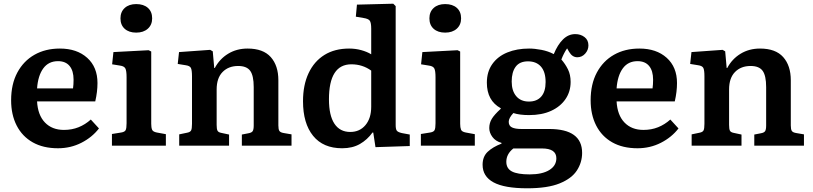

<svg xmlns="http://www.w3.org/2000/svg" viewBox="-20 -786 4386 1036"><path d="M293 14Q213 14 156.5 -18Q100 -50 70 -108.5Q40 -167 40 -245Q40 -332 73.5 -394.5Q107 -457 166 -490.5Q225 -524 303 -524Q395 -524 450.5 -474Q506 -424 506 -338Q506 -291 494 -239H180Q184 -165 222.5 -125Q261 -85 325 -85Q368 -85 404 -99.5Q440 -114 470 -141L514 -93Q477 -45 419 -15.5Q361 14 293 14ZM180 -309H374Q377 -330 377 -356Q377 -404 355.5 -430Q334 -456 293 -456Q242 -456 213.5 -417Q185 -378 180 -309Z M715 -610Q676 -610 653 -630.5Q630 -651 630 -687Q630 -722 653 -743Q676 -764 715 -764Q755 -764 778 -743.5Q801 -723 801 -687Q801 -652 777.5 -631Q754 -610 715 -610ZM584 0V-63L634 -71Q653 -74 658 -84Q663 -94 663 -121V-369Q663 -404 656.5 -416.5Q650 -429 628 -432L585 -439L592 -505L782 -515L796 -508V-118Q796 -98 800.5 -86.5Q805 -75 826 -71L875 -62V0Z M947 0V-61L990 -70Q1006 -73 1011 -82Q1016 -91 1016 -118V-374Q1016 -408 1010 -419.5Q1004 -431 982 -434L939 -441L946 -505L1114 -517L1128 -509L1136 -419H1139Q1165 -468 1211 -496Q1257 -524 1316 -524Q1400 -524 1441 -478Q1482 -432 1482 -353V-109Q1482 -88 1487.5 -79.5Q1493 -71 1512 -68L1553 -61V0H1285V-60L1321 -67Q1338 -70 1343.5 -78.5Q1349 -87 1349 -109V-316Q1349 -378 1330 -404Q1311 -430 1265 -430Q1213 -430 1181 -397.5Q1149 -365 1149 -303V-112Q1149 -90 1153.5 -81Q1158 -72 1174 -69L1216 -60V0Z M1826 14Q1724 14 1669.5 -53Q1615 -120 1615 -240Q1615 -327 1645 -391Q1675 -455 1730.5 -489.5Q1786 -524 1864 -524Q1898 -524 1929 -515.5Q1960 -507 1983 -493V-631Q1983 -663 1975.5 -674Q1968 -685 1941 -689L1900 -696L1906 -761L2102 -766L2115 -753V-112Q2115 -89 2121 -81Q2127 -73 2148 -68L2191 -60V2L2006 8L1994 -71H1990Q1962 -32 1922 -9Q1882 14 1826 14ZM1870 -74Q1921 -74 1952 -111Q1983 -148 1983 -210V-405Q1936 -439 1876 -439Q1755 -439 1755 -250Q1755 -163 1784.5 -118.5Q1814 -74 1870 -74Z M2382 -610Q2343 -610 2320 -630.5Q2297 -651 2297 -687Q2297 -722 2320 -743Q2343 -764 2382 -764Q2422 -764 2445 -743.5Q2468 -723 2468 -687Q2468 -652 2444.5 -631Q2421 -610 2382 -610ZM2251 0V-63L2301 -71Q2320 -74 2325 -84Q2330 -94 2330 -121V-369Q2330 -404 2323.5 -416.5Q2317 -429 2295 -432L2252 -439L2259 -505L2449 -515L2463 -508V-118Q2463 -98 2467.5 -86.5Q2472 -75 2493 -71L2542 -62V0Z M2825 230Q2702 230 2643 198Q2584 166 2584 103Q2584 59 2611.5 33Q2639 7 2686 -11V-15Q2654 -24 2637 -47Q2620 -70 2620 -95Q2620 -122 2633.5 -144.5Q2647 -167 2682 -199V-202Q2607 -243 2607 -340Q2607 -399 2636.5 -440.5Q2666 -482 2717.5 -503Q2769 -524 2835 -524Q2865 -524 2901.5 -517Q2938 -510 2968 -494Q2989 -545 3018 -573.5Q3047 -602 3084 -602Q3113 -602 3134 -586Q3155 -570 3155 -541Q3155 -516 3137.5 -496.5Q3120 -477 3095 -477Q3068 -477 3051 -506L3040 -525Q3031 -512 3023.5 -497.5Q3016 -483 3009 -465Q3030 -441 3044.5 -412Q3059 -383 3059 -344Q3059 -292 3031.5 -251.5Q3004 -211 2954 -188Q2904 -165 2835 -165Q2784 -165 2750 -176Q2725 -149 2725 -129Q2725 -107 2742.5 -98.5Q2760 -90 2793 -90H2943Q3121 -90 3121 39Q3121 90 3093 133.5Q3065 177 3000 203.5Q2935 230 2825 230ZM2834 -238Q2877 -238 2900.5 -265Q2924 -292 2924 -343Q2924 -398 2899 -426.5Q2874 -455 2829 -455Q2784 -455 2762.5 -426Q2741 -397 2741 -346Q2741 -296 2765.5 -267Q2790 -238 2834 -238ZM2838 155Q2906 155 2944 131.5Q2982 108 2982 68Q2982 15 2904 15H2750Q2712 45 2712 87Q2712 123 2742 139Q2772 155 2838 155Z M3420 14Q3340 14 3283.5 -18Q3227 -50 3197 -108.5Q3167 -167 3167 -245Q3167 -332 3200.5 -394.5Q3234 -457 3293 -490.5Q3352 -524 3430 -524Q3522 -524 3577.5 -474Q3633 -424 3633 -338Q3633 -291 3621 -239H3307Q3311 -165 3349.5 -125Q3388 -85 3452 -85Q3495 -85 3531 -99.5Q3567 -114 3597 -141L3641 -93Q3604 -45 3546 -15.5Q3488 14 3420 14ZM3307 -309H3501Q3504 -330 3504 -356Q3504 -404 3482.5 -430Q3461 -456 3420 -456Q3369 -456 3340.5 -417Q3312 -378 3307 -309Z M3712 0V-61L3755 -70Q3771 -73 3776 -82Q3781 -91 3781 -118V-374Q3781 -408 3775 -419.5Q3769 -431 3747 -434L3704 -441L3711 -505L3879 -517L3893 -509L3901 -419H3904Q3930 -468 3976 -496Q4022 -524 4081 -524Q4165 -524 4206 -478Q4247 -432 4247 -353V-109Q4247 -88 4252.5 -79.5Q4258 -71 4277 -68L4318 -61V0H4050V-60L4086 -67Q4103 -70 4108.5 -78.5Q4114 -87 4114 -109V-316Q4114 -378 4095 -404Q4076 -430 4030 -430Q3978 -430 3946 -397.5Q3914 -365 3914 -303V-112Q3914 -90 3918.5 -81Q3923 -72 3939 -69L3981 -60V0Z"/></svg>

Font: Literata SemiBold
Style: Regular
Weight: 600
Designer: Latin by Veronika Burian and Jose Scaglione. Greek by Irene Vlachou. Cyrillic by Vera Evstafieva.
Foundry: TypeTogether
Version: Version 3.103; ttfautohint (v1.8.4.7-5d5b);gftools[0.9.29]